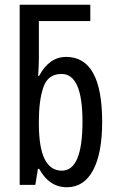

<svg xmlns="http://www.w3.org/2000/svg" viewBox="-20 -780 490 810"><path d="M262 10Q334 10 372.5 -61.5Q411 -133 411 -266Q411 -540 259 -540Q188 -540 145 -460H141Q144 -504 144 -537V-691H361V-760H63V0H129L140 -68H145Q188 10 262 10ZM241 -60Q144 -60 144 -257V-271Q144 -356 163 -412Q182 -468 240 -468Q328 -468 328 -267Q328 -60 241 -60Z"/></svg>

Font: Noto Sans Display Condensed
Style: Regular
Weight: 400
Width: 3
Designer: Monotype Design Team
Foundry: Monotype Imaging Inc.
Version: Version 1.900